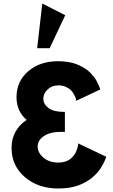

<svg xmlns="http://www.w3.org/2000/svg" viewBox="-20 -1060 645 1095"><path d="M191.9 -785.2 221.2 -1040 352.1 -973.1 263.2 -785.2ZM45.9 -216.8Q45.9 -268.6 68.8 -309.3Q91.8 -350.1 131.8 -376Q74.2 -425.8 74.2 -505.9Q74.2 -596.2 140.9 -653.6Q207.5 -710.9 311 -710.9Q343.8 -710.9 372.6 -705.8Q401.4 -700.7 422.9 -691.4Q444.3 -682.1 462.6 -670.9Q481 -659.7 493.9 -646.2Q506.8 -632.8 516.6 -620.4Q526.4 -607.9 532.7 -595Q539.1 -582 543 -573.2Q546.9 -564.5 549.3 -557.4Q551.8 -550.3 551.8 -549.8L414.1 -484.9V-491.2Q412.6 -496.6 411.1 -501.7Q409.7 -506.8 401.9 -521.5Q394 -536.1 384 -546.1Q374 -556.2 355.2 -564.7Q336.4 -573.2 313 -573.2Q276.4 -573.2 251.7 -550Q227.1 -526.9 227.1 -497.1Q227.1 -466.3 256.1 -444.1Q285.2 -421.9 345.2 -421.9H350.1V-308.1H345.2Q270 -310.1 232.4 -285.4Q194.8 -260.7 194.8 -225.1Q194.8 -189 227.8 -160.9Q260.7 -132.8 314 -132.8Q335 -132.8 352.3 -138.4Q369.6 -144 380.9 -153.1Q392.1 -162.1 400.9 -173.3Q409.7 -184.6 414.1 -195.6Q418.5 -206.5 421.4 -215.6Q424.3 -224.6 424.8 -230.5L425.8 -235.8V-242.2L585.9 -166Q585.9 -165.5 583.5 -158.9Q581.1 -152.3 577.6 -144Q574.2 -135.7 567.6 -123.5Q561 -111.3 553 -98.9Q544.9 -86.4 532.2 -72.5Q519.5 -58.6 504.9 -46.4Q490.2 -34.2 470.2 -22.7Q450.2 -11.2 427.5 -2.9Q404.8 5.4 375.5 10.3Q346.2 15.1 314 15.1Q197.3 15.1 121.6 -50Q45.9 -115.2 45.9 -216.8Z"/></svg>

Font: Hussar Preview
Style: Bold
Weight: 700
Foundry: Cannot Into Space Fonts, PlusOne Fonts
Version: Version 2.29RC2 "Millennial"